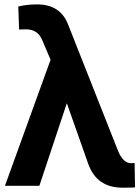

<svg xmlns="http://www.w3.org/2000/svg" viewBox="-20 -829 644 888"><path d="M2.9 30.3 213.9 -552.7 174.8 -644.5Q154.3 -693.4 99.6 -693.4L68.4 -692.4L64.5 -798.8Q102.5 -808.6 152.3 -808.6Q258.8 -808.6 294.9 -715.8L527.3 -127.9Q550.8 -74.2 585.9 -74.2L602.5 -75.2L604.5 37.1Q600.6 39.1 546.9 39.1Q426.8 39.1 387.7 -72.3L289.1 -351.6L162.1 30.3Z"/></svg>

Font: GenEi M Gothic v2 Bold
Style: Regular
Weight: 700
Version: Version 2.0